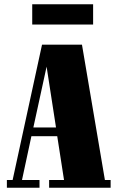

<svg xmlns="http://www.w3.org/2000/svg" viewBox="-20 -879 550 899"><path d="M176.8 -669.9H363.8L471.2 -36.1H498V0H210V-36.1H279.8L248 -241.2H127L83 -36.1H165V0H12.2V-36.1H39.1ZM198.2 -566.9 136.2 -282.2H242.2ZM130.9 -764.2V-858.9H416V-764.2Z"/></svg>

Font: Lletraferida
Style: Heavy
Weight: 900
Designer: Josep Patau Bellart
Foundry: Josep Patau Bellart
Version: Version 1.000